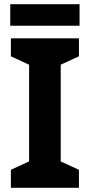

<svg xmlns="http://www.w3.org/2000/svg" viewBox="-20 -990 429 917"><path d="M360 -970H29V-867H360ZM357 -93V-179L270 -219V-681L357 -721V-807H32V-721L119 -681V-219L32 -179V-93Z"/></svg>

Font: Noto Sans Telugu UI
Style: Bold
Weight: 700
Designer: Jelle Bosma - Monotype Design Team
Foundry: Monotype Imaging Inc.
Version: Version 2.005